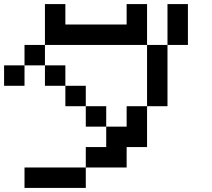

<svg xmlns="http://www.w3.org/2000/svg" viewBox="-20 -920 1040 940"><path d="M0 -500V-600H100V-500ZM900 -700H800V-900H900ZM200 -500V-600H300V-500ZM200 -700V-600H100V-700ZM200 -900H300V-800H600V-900H700V-700H200ZM400 -100V-200H500V-300H600V-400H700V-200H600V-100ZM400 0H100V-100H400ZM400 -500V-400H300V-500ZM400 -400H500V-300H400ZM800 -400H700V-700H800Z"/></svg>

Font: Galmuri9 Regular
Style: Regular
Weight: 400
Designer: Lee Minseo (quiple)
Version: Version 2.399;hotconv 1.1.1;makeotfexe 2.6.0 DEVELOPMENT